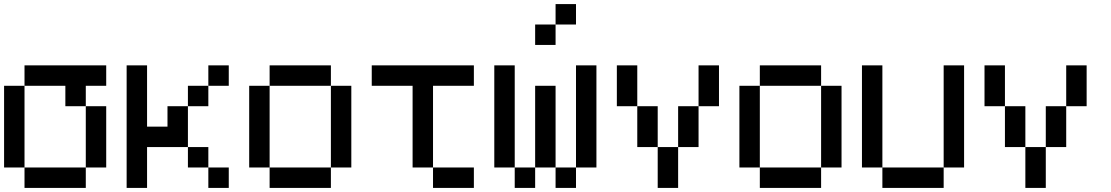

<svg xmlns="http://www.w3.org/2000/svg" viewBox="-20 -920 5440 940"><path d="M0 -100V-500H100V-100ZM100 -100H400V0H100ZM100 -500V-600H500V-500H400V-400H300V-500ZM400 -100V-400H500V-100Z M600 0V-600H700V-300H800V-400H900V-200H700V0ZM900 -200H1000V-100H900ZM900 -400V-500H1000V-400ZM1000 -100H1100V0H1000ZM1000 -500V-600H1100V-500Z M1200 -100V-500H1300V-100ZM1600 -100V0H1300V-100ZM1600 -500H1700V-100H1600ZM1600 -600V-500H1300V-600Z M1800 -500V-600H2300V-500H2100V-100H2000V-500ZM2300 -100V0H2100V-100Z M2400 -100V-600H2500V-100ZM2500 -100H2600V0H2500ZM2600 -100V-500H2700V-100ZM2600 -700V-800H2700V-700ZM2700 -100H2800V0H2700ZM2700 -800V-900H2800V-800ZM2800 -100V-600H2900V-100Z M3000 -400V-600H3100V-400ZM3100 -200V-400H3200V-200ZM3200 -200H3300V0H3200ZM3300 -200V-400H3400V-200ZM3400 -400V-600H3500V-400Z M3600 -100V-500H3700V-100ZM4000 -100V0H3700V-100ZM4000 -500H4100V-100H4000ZM4000 -600V-500H3700V-600Z M4200 -100V-600H4300V-100ZM4600 -100V0H4300V-100ZM4600 -600H4700V-100H4600Z M4800 -400V-600H4900V-400ZM4900 -200V-400H5000V-200ZM5000 -200H5100V0H5000ZM5100 -200V-400H5200V-200ZM5200 -400V-600H5300V-400Z"/></svg>

Font: Galmuri9 Regular
Style: Regular
Weight: 400
Designer: Lee Minseo (quiple)
Version: Version 2.399;hotconv 1.1.1;makeotfexe 2.6.0 DEVELOPMENT